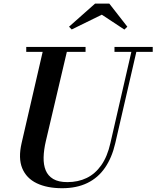

<svg xmlns="http://www.w3.org/2000/svg" viewBox="-20 -1004 846 1039"><path d="M316 14.5Q234.5 14.5 178.5 -12.5Q122.5 -39.5 100.2 -93.8Q78 -148 97 -230L217 -750H348L228 -240Q217 -193 216 -152.8Q215 -112.5 227.2 -82.5Q239.5 -52.5 268 -35.5Q296.5 -18.5 344.5 -18.5Q402.5 -18.5 448.8 -40.8Q495 -63 528 -109.8Q561 -156.5 577.5 -230L697 -750H724L604 -230Q586 -151.5 548.5 -96.8Q511 -42 453 -13.8Q395 14.5 316 14.5ZM122 -723.5V-750H443V-723.5ZM599.5 -723.5V-750H806.5V-723.5ZM368 -844.5 353.5 -859.5 494.5 -984.5H571.5L669 -859.5L653 -844L531 -924.5Z"/></svg>

Font: Bodoni Moda 9pt SemiBold
Style: Italic
Weight: 600
Italic angle: -13°
Designer: Owen Earl
Foundry: indestructible type
Version: Version 2.004